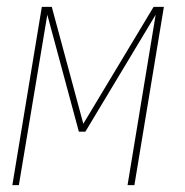

<svg xmlns="http://www.w3.org/2000/svg" viewBox="-20 -540 540 560"><path d="M16 0 102 -520H131L223 -179L428 -520H458L372 0H352L434 -497L229 -156H210L118 -497L35 0Z"/></svg>

Font: Iosevka SS04 Thin
Style: Italic
Weight: 100
Italic angle: -9°
Monospace: yes
Designer: Belleve Invis
Foundry: Belleve Invis
Version: Version 19.0.0; ttfautohint (v1.8.4)